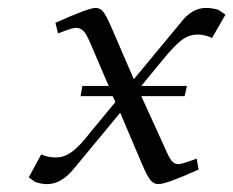

<svg xmlns="http://www.w3.org/2000/svg" viewBox="-20 -464 594 489"><path d="M53.2 -12.2 85 -70.8Q102.1 -63 122.1 -63Q143.6 -63 163.3 -77.4Q183.1 -91.8 210.9 -127.9L273.9 -204.1L267.1 -219.2H185.1L189.9 -245.1H256.8L210.9 -352.1Q200.2 -377.4 192.4 -385.3Q184.6 -393.1 172.9 -393.1Q163.6 -393.1 127.9 -378.9L121.1 -405.8Q205.1 -443.8 223.1 -443.8Q235.4 -443.8 242.9 -434.1Q250.5 -424.3 262.2 -397.9L320.8 -262.2L439.9 -405.8Q468.3 -443.8 504.9 -443.8Q521 -443.8 536.1 -439L554.2 -426.8L520 -367.2Q502 -376 483.9 -376Q461.4 -376 442.9 -362.1Q424.3 -348.1 394 -311L339.8 -245.1H456.1L450.2 -219.2H339.8L397.9 -91.8Q409.7 -64 416.7 -54.9Q423.8 -45.9 434.1 -45.9Q443.4 -45.9 481 -60.1L485.8 -32.2Q403.8 4.9 383.8 4.9Q370.6 4.9 362.3 -6.3Q354 -17.6 341.8 -45.9L286.1 -176.8L168 -34.2Q136.2 4.9 100.1 4.9Q86.9 4.9 70.8 0Z"/></svg>

Font: Dehuti Alt
Style: Italic
Weight: 400
Version: Version 1.2